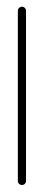

<svg xmlns="http://www.w3.org/2000/svg" viewBox="-20 -542 129 566"><path d="M32.6 -8.5V-510.4Q32.6 -515.2 36.3 -518.7Q40 -522.2 44.8 -522.2Q49.6 -522.2 53.1 -518.7Q56.7 -515.2 56.7 -510.4V-8.5Q56.7 -3.7 53.3 -0.2Q50 3.3 44.8 3.3Q39.6 3.3 36.1 -0.2Q32.6 -3.7 32.6 -8.5Z"/></svg>

Font: 26F Galaxy Hebrew Thin
Style: Regular
Weight: 100
Designer: C₂₉H₂₅N₃O₅
Version: Version 1.000